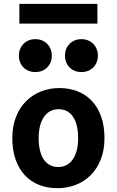

<svg xmlns="http://www.w3.org/2000/svg" viewBox="-20 -965 606 997"><path d="M180.7 -247.6Q180.7 -212.4 187.3 -184.8Q193.8 -157.2 206.8 -137.7Q219.7 -118.2 239 -107.9Q258.3 -97.7 283.2 -97.7Q306.6 -97.7 325.7 -107.9Q344.7 -118.2 358.2 -137.7Q371.6 -157.2 378.7 -184.8Q385.7 -212.4 385.7 -247.6Q385.7 -317.9 359.6 -357.9Q333.5 -397.9 283.2 -397.9Q259.8 -397.9 240.7 -387.7Q221.7 -377.4 208.3 -357.9Q194.8 -338.4 187.7 -310.5Q180.7 -282.7 180.7 -247.6ZM43.9 -247.6Q43.9 -310.5 63.5 -359.1Q83 -407.7 116.5 -440.7Q149.9 -473.6 194.3 -490.7Q238.8 -507.8 288.1 -507.8Q339.8 -507.8 383.1 -490.7Q426.3 -473.6 457.3 -440.7Q488.3 -407.7 505.4 -359.1Q522.5 -310.5 522.5 -247.6Q522.5 -184.6 502.9 -136Q483.4 -87.4 450 -54.4Q416.5 -21.5 372.1 -4.6Q327.6 12.2 278.3 12.2Q226.6 12.2 183.6 -4.6Q140.6 -21.5 109.6 -54.4Q78.6 -87.4 61.3 -136Q43.9 -184.6 43.9 -247.6ZM78.1 -676.3Q78.1 -694.8 84.5 -710.4Q90.8 -726.1 102.3 -737.5Q113.8 -749 129.4 -755.4Q145 -761.7 163.6 -761.7Q182.1 -761.7 197.8 -755.4Q213.4 -749 224.9 -737.5Q236.3 -726.1 242.7 -710.4Q249 -694.8 249 -676.3Q249 -657.2 242.7 -641.6Q236.3 -626 224.9 -614.5Q213.4 -603 197.8 -596.9Q182.1 -590.8 163.6 -590.8Q145 -590.8 129.4 -596.9Q113.8 -603 102.3 -614.5Q90.8 -626 84.5 -641.6Q78.1 -657.2 78.1 -676.3ZM317.4 -676.3Q317.4 -694.8 323.7 -710.4Q330.1 -726.1 341.6 -737.5Q353 -749 368.7 -755.4Q384.3 -761.7 402.8 -761.7Q421.4 -761.7 437 -755.4Q452.6 -749 464.1 -737.5Q475.6 -726.1 481.9 -710.4Q488.3 -694.8 488.3 -676.3Q488.3 -657.2 481.9 -641.6Q475.6 -626 464.1 -614.5Q452.6 -603 437 -596.9Q421.4 -590.8 402.8 -590.8Q384.3 -590.8 368.7 -596.9Q353 -603 341.6 -614.5Q330.1 -626 323.7 -641.6Q317.4 -657.2 317.4 -676.3ZM80.6 -944.8H485.8V-842.3H80.6Z"/></svg>

Font: Andika New Basic
Style: Bold
Weight: 700
Designer: Victor Gaultney, Annie Olsen, Pablo Ugerman
Foundry: SIL International
Version: Version 5.500; ttfautohint (v1.8.3)